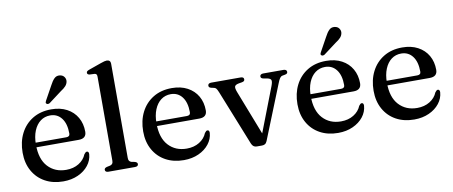

<svg xmlns="http://www.w3.org/2000/svg" viewBox="-66 -1008 3046 1290"><g transform="rotate(-10 1457.0 -363.5)"><path d="M479.5 -292Q479.5 -269 466.2 -257.2Q453 -245.5 427 -245.5H107.5V-277H347.5Q372 -277 372 -298.5Q372 -365.5 343.2 -403Q314.5 -440.5 266 -440.5Q228 -440.5 199.2 -419Q170.5 -397.5 154.2 -357.8Q138 -318 138 -264Q138 -164.5 185.5 -113Q233 -61.5 310 -61.5Q359.5 -61.5 396 -84Q432.5 -106.5 447.5 -143.5Q453.5 -151.5 457.8 -154.8Q462 -158 467 -158Q474 -158 477 -152.2Q480 -146.5 479.5 -138.5Q476.5 -97 449.8 -63Q423 -29 378.5 -8.8Q334 11.5 277.5 11.5Q207 11.5 153.8 -17.8Q100.5 -47 70.5 -100.5Q40.5 -154 40.5 -225.5Q40.5 -299 69.5 -356.2Q98.5 -413.5 152.2 -446.5Q206 -479.5 280 -479.5Q341 -479.5 386 -455.5Q431 -431.5 455.2 -389.2Q479.5 -347 479.5 -292ZM309 -638.5Q323 -666 338.5 -681.5Q354 -697 376.5 -694Q396.5 -691.5 406.5 -677.5Q416.5 -663.5 414.5 -647.5Q412 -629.5 399.5 -615.8Q387 -602 365.5 -588.5L277 -522Q271.5 -519 265.5 -518.8Q259.5 -518.5 255.5 -522.5Q250.5 -526.5 251.8 -532Q253 -537.5 256 -542.5Z M730 -712V-68.5Q730 -55 735 -48.2Q740 -41.5 749.5 -38.5L772.5 -34Q781.5 -31 785.8 -27Q790 -23 790 -16.5Q790 -9 784.5 -4.5Q779 0 767.5 0H586Q575 0 569.5 -4.5Q564 -9 564 -16.5Q564 -22.5 568.2 -26.8Q572.5 -31 581 -33.5L605 -38.5Q614.5 -41.5 619.8 -48Q625 -54.5 625 -68V-641.5Q625 -652.5 621.2 -657.5Q617.5 -662.5 609 -663.5L575 -665Q566.5 -666.5 562.8 -670Q559 -673.5 559 -679Q559 -685.5 563.2 -689.5Q567.5 -693.5 578.5 -697.5L662 -727Q678 -733 687.8 -735.2Q697.5 -737.5 704 -737.5Q717 -737.5 723.5 -730.8Q730 -724 730 -712Z M1302 -292Q1302 -269 1288.8 -257.2Q1275.5 -245.5 1249.5 -245.5H930V-277H1170Q1194.5 -277 1194.5 -298.5Q1194.5 -365.5 1165.8 -403Q1137 -440.5 1088.5 -440.5Q1050.5 -440.5 1021.8 -419Q993 -397.5 976.8 -357.8Q960.5 -318 960.5 -264Q960.5 -164.5 1008 -113Q1055.5 -61.5 1132.5 -61.5Q1182 -61.5 1218.5 -84Q1255 -106.5 1270 -143.5Q1276 -151.5 1280.2 -154.8Q1284.5 -158 1289.5 -158Q1296.5 -158 1299.5 -152.2Q1302.5 -146.5 1302 -138.5Q1299 -97 1272.2 -63Q1245.5 -29 1201 -8.8Q1156.5 11.5 1100 11.5Q1029.5 11.5 976.2 -17.8Q923 -47 893 -100.5Q863 -154 863 -225.5Q863 -299 892 -356.2Q921 -413.5 974.8 -446.5Q1028.5 -479.5 1102.5 -479.5Q1163.5 -479.5 1208.5 -455.5Q1253.5 -431.5 1277.8 -389.2Q1302 -347 1302 -292Z M1633 6H1597.5Q1584.5 6 1575.8 -0.5Q1567 -7 1561.5 -20.5L1411 -397Q1403 -416.5 1397.2 -423.2Q1391.5 -430 1383 -431.5L1364.5 -435.5Q1355 -438 1351.2 -442Q1347.5 -446 1347.5 -452.5Q1347.5 -460.5 1353.5 -465Q1359.5 -469.5 1369.5 -469.5H1570.5Q1592.5 -469.5 1592.5 -453Q1592.5 -446.5 1588.5 -442.2Q1584.5 -438 1574 -436L1553 -432.5Q1528.5 -428 1524 -416.8Q1519.5 -405.5 1530.5 -377L1657.5 -50.5L1634.5 -38.5L1765 -376.5Q1776 -405.5 1771.5 -416.8Q1767 -428 1742.5 -432.5L1721.5 -436Q1711 -438 1706.8 -442Q1702.5 -446 1702.5 -453Q1702.5 -460.5 1708.5 -465Q1714.5 -469.5 1724.5 -469.5H1863.5Q1873.5 -469.5 1879.5 -465Q1885.5 -460.5 1885.5 -452.5Q1885.5 -446.5 1881.8 -442.2Q1878 -438 1867.5 -436L1849 -432.5Q1839.5 -430.5 1832 -420.2Q1824.5 -410 1814.5 -383.5L1668 -18Q1662 -4 1653.2 1Q1644.5 6 1633 6Z M2354.5 -292Q2354.5 -269 2341.2 -257.2Q2328 -245.5 2302 -245.5H1982.5V-277H2222.5Q2247 -277 2247 -298.5Q2247 -365.5 2218.2 -403Q2189.5 -440.5 2141 -440.5Q2103 -440.5 2074.2 -419Q2045.5 -397.5 2029.2 -357.8Q2013 -318 2013 -264Q2013 -164.5 2060.5 -113Q2108 -61.5 2185 -61.5Q2234.5 -61.5 2271 -84Q2307.5 -106.5 2322.5 -143.5Q2328.5 -151.5 2332.8 -154.8Q2337 -158 2342 -158Q2349 -158 2352 -152.2Q2355 -146.5 2354.5 -138.5Q2351.5 -97 2324.8 -63Q2298 -29 2253.5 -8.8Q2209 11.5 2152.5 11.5Q2082 11.5 2028.8 -17.8Q1975.5 -47 1945.5 -100.5Q1915.5 -154 1915.5 -225.5Q1915.5 -299 1944.5 -356.2Q1973.5 -413.5 2027.2 -446.5Q2081 -479.5 2155 -479.5Q2216 -479.5 2261 -455.5Q2306 -431.5 2330.2 -389.2Q2354.5 -347 2354.5 -292ZM2184 -638.5Q2198 -666 2213.5 -681.5Q2229 -697 2251.5 -694Q2271.5 -691.5 2281.5 -677.5Q2291.5 -663.5 2289.5 -647.5Q2287 -629.5 2274.5 -615.8Q2262 -602 2240.5 -588.5L2152 -522Q2146.5 -519 2140.5 -518.8Q2134.5 -518.5 2130.5 -522.5Q2125.5 -526.5 2126.8 -532Q2128 -537.5 2131 -542.5Z M2874 -292Q2874 -269 2860.8 -257.2Q2847.5 -245.5 2821.5 -245.5H2502V-277H2742Q2766.5 -277 2766.5 -298.5Q2766.5 -365.5 2737.8 -403Q2709 -440.5 2660.5 -440.5Q2622.5 -440.5 2593.8 -419Q2565 -397.5 2548.8 -357.8Q2532.5 -318 2532.5 -264Q2532.5 -164.5 2580 -113Q2627.5 -61.5 2704.5 -61.5Q2754 -61.5 2790.5 -84Q2827 -106.5 2842 -143.5Q2848 -151.5 2852.2 -154.8Q2856.5 -158 2861.5 -158Q2868.5 -158 2871.5 -152.2Q2874.5 -146.5 2874 -138.5Q2871 -97 2844.2 -63Q2817.5 -29 2773 -8.8Q2728.5 11.5 2672 11.5Q2601.5 11.5 2548.2 -17.8Q2495 -47 2465 -100.5Q2435 -154 2435 -225.5Q2435 -299 2464 -356.2Q2493 -413.5 2546.8 -446.5Q2600.5 -479.5 2674.5 -479.5Q2735.5 -479.5 2780.5 -455.5Q2825.5 -431.5 2849.8 -389.2Q2874 -347 2874 -292Z"/></g></svg>

Font: Fraunces 16pt
Style: Regular
Weight: 400
Version: Version 1.000;[b76b70a41]